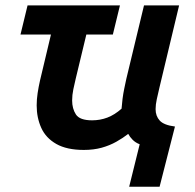

<svg xmlns="http://www.w3.org/2000/svg" viewBox="-20 -544 724 712"><path d="M459 148.5 498 -9Q482.8 -14.8 472.1 -25.4Q461.5 -36 455.5 -47.5Q436 -32.2 411.4 -18.4Q386.8 -4.5 357 3.8Q327.2 12 291 12Q227.8 12 188.9 -10.1Q150 -32.2 133 -69.9Q116 -107.5 116 -153.2Q116 -175.2 119.5 -198.5Q123 -221.8 128.5 -246L169 -416H56L82.2 -524H424.8L398.5 -416H300.2L261.2 -254Q256.5 -234.8 252 -213.1Q247.5 -191.5 247.5 -171.5Q247.5 -141 261.6 -119.4Q275.8 -97.8 321.5 -97.8Q351.2 -97.8 378 -107.9Q404.8 -118 430.8 -141Q432 -158.2 434.4 -177.2Q436.8 -196.2 440.9 -215.9Q445 -235.5 448.5 -251.8L514 -524H644.2L571.5 -220.2Q565.8 -196 561.4 -176Q557 -156 557 -139.2Q557 -113.5 572.4 -96.8Q587.8 -80 628.8 -74.8L571.8 148.5Z"/></svg>

Font: Ubuntu Sans
Style: Italic
Weight: 400
Italic angle: -13.5°
Designer: Dalton Maag Ltd
Foundry: Dalton Maag Ltd
Version: Version 1.006